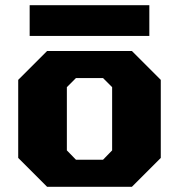

<svg xmlns="http://www.w3.org/2000/svg" viewBox="-20 -718 688 738"><path d="M94 -580V-698H554V-580ZM161 0 50 -111V-411L161 -522H487L598 -411V-111L487 0ZM272 -104H376L411 -140V-383L376 -418H272L237 -383V-140Z"/></svg>

Font: Tomorrow
Style: Bold
Weight: 700
Designer: Tony de Marco, Monica Rizzolli
Foundry: Just in Type
Version: Version 2.002